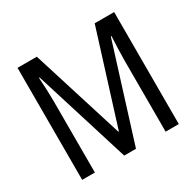

<svg xmlns="http://www.w3.org/2000/svg" viewBox="-154 -887 1083 1060"><g transform="rotate(-30 387.5 -357.0)"><path d="M348 0H423L613 -607H617C614 -548 612 -492 612 -451V0H696V-714H572L389 -130H386L203 -714H80V0H161V-451C161 -492 159 -548 155 -607H159Z"/></g></svg>

Font: Noto Sans Sinhala Condensed
Style: Regular
Weight: 400
Width: 3
Designer: Jelle Bosma - Monotype Design Team
Foundry: Monotype Imaging Inc.
Version: Version 2.006